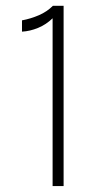

<svg xmlns="http://www.w3.org/2000/svg" viewBox="-20 -626 344 646"><path d="M158 -606.5H194V0H157V-564.5Q135.5 -543.5 108.2 -532.2Q81 -521 54 -519.5V-557.5Q83.5 -563 110.8 -574.8Q138 -586.5 158 -606.5Z"/></svg>

Font: Karla ExtraLight
Style: Regular
Weight: 250
Designer: Jonathan Pinhorn
Version: Version 2.004;gftools[0.9.33]